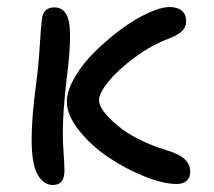

<svg xmlns="http://www.w3.org/2000/svg" viewBox="-20 -507 614 551"><path d="M487.8 21Q448.2 21 393.3 -1.2Q338.4 -23.4 289.6 -56.6Q240.7 -89.8 206.3 -133.3Q171.9 -176.8 171.9 -214.8Q171.9 -246.1 194.3 -284.9Q216.8 -323.7 252 -358.4Q287.1 -393.1 326.9 -422.6Q366.7 -452.1 404.5 -469.5Q442.4 -486.8 466.8 -486.8Q489.3 -486.8 501.7 -476.3Q514.2 -465.8 514.2 -446.8Q514.2 -429.2 502.4 -417.7Q490.7 -406.2 463.9 -396Q415.5 -377.9 368.2 -343.3Q320.8 -308.6 292.5 -274.4Q264.2 -240.2 264.2 -219.2Q264.2 -191.9 315.9 -147.9Q367.7 -104 457 -76.2Q496.1 -64.5 511 -49.3Q525.9 -34.2 525.9 -14.2Q525.9 2 515.9 11.5Q505.9 21 487.8 21ZM131.8 23.9Q105.5 23.9 88.1 -5.6Q70.8 -35.2 70.8 -106.9Q70.8 -171.9 84 -269Q90.3 -315.4 94 -374.5Q97.7 -433.6 100.1 -450.2Q103 -485.8 136.2 -485.8Q170.9 -485.8 178.5 -440.7Q186 -395.5 170.9 -277.8Q160.2 -184.6 160.2 -123Q160.2 -100.6 162.6 -66.4Q165 -32.2 165 -17.1Q165 23.9 131.8 23.9Z"/></svg>

Font: Shantell Sans Irregular Bouncy
Style: Regular
Weight: 400
Designer: Stephen Nixon, Anya Danilova, Shantell Martin
Foundry: Arrow Type
Version: Version 1.006;[9816181b4]